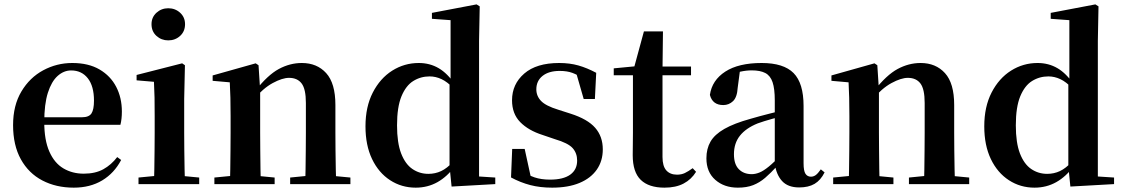

<svg xmlns="http://www.w3.org/2000/svg" viewBox="-20 -839 5124 875"><path d="M316.2 16.2Q235.8 16.2 173.2 -16.5Q110.6 -49.1 75.1 -113Q39.6 -176.9 39.6 -268.8Q39.6 -358.8 77.6 -422.2Q115.5 -485.7 177.2 -518.8Q238.9 -551.9 309.4 -551.9Q383.1 -551.9 433.5 -522.5Q483.8 -493.1 509.6 -443.2Q535.4 -393.3 535.4 -330.9Q535.4 -296.1 528.7 -270.2H98.1V-304.6H353.4Q385.5 -304.6 396.9 -322.2Q408.3 -339.8 408.3 -380.4Q408.3 -446.3 380.2 -482.2Q352.1 -518 304.1 -518Q270.7 -518 242.6 -492.9Q214.6 -467.8 198.1 -416Q181.7 -364.1 181.7 -282.7Q181.7 -200.5 204.9 -148.2Q228 -95.8 268.8 -71.7Q309.5 -47.5 361.4 -47.5Q414.4 -47.5 450.9 -67.7Q487.3 -87.9 514.2 -123.2L532.1 -109.9Q500.6 -49.8 445.7 -16.8Q390.7 16.2 316.2 16.2Z M611.2 0V-29.9L717.8 -40.2H779.8L887.8 -29.9V0ZM681.6 0Q682.6 -25.5 683.3 -67.4Q683.9 -109.4 684.4 -154.8Q684.9 -200.3 684.9 -234.8V-308Q684.9 -358.3 684.3 -394.3Q683.6 -430.4 681.6 -466.2L602.5 -472.9V-497.4L810.1 -550.4L822.8 -541.7L819.4 -387.9V-234.8Q819.4 -200.3 819.9 -154.8Q820.4 -109.4 821.2 -67.4Q822.1 -25.5 823.1 0ZM746.8 -655Q715.6 -655 693 -675.4Q670.5 -695.9 670.5 -728.8Q670.5 -760.3 693 -780.9Q715.6 -801.4 746.8 -801.4Q778.5 -801.4 800.9 -780.9Q823.3 -760.3 823.3 -728.8Q823.3 -695.9 800.9 -675.4Q778.5 -655 746.8 -655Z M957 0V-29.9L1062.6 -40.2H1125.7L1231.6 -29.9V0ZM1027.2 0Q1028.9 -25.5 1029.4 -67.4Q1029.9 -109.4 1030.4 -154.8Q1030.9 -200.3 1030.9 -234.8V-310.2Q1030.9 -360 1030 -393.7Q1029.2 -427.5 1027.2 -463.8L949.1 -470.7V-495.2L1145.2 -550.4L1158.2 -541.7L1165.6 -428V-425.6V-234.8Q1165.6 -200.3 1166.1 -154.8Q1166.6 -109.4 1167.1 -67.4Q1167.6 -25.5 1168.6 0ZM1302.3 0V-29.9L1406.2 -40.2H1468.8L1576.9 -29.9V0ZM1371 0Q1372 -25.5 1372.5 -66.9Q1373 -108.4 1373.5 -153.8Q1374 -199.3 1374 -234.8V-369.8Q1374 -433.2 1354.6 -458.7Q1335.2 -484.2 1297.2 -484.2Q1266.6 -484.2 1222.8 -460.5Q1179.1 -436.8 1133.5 -383.3L1128.6 -425.7H1143.9Q1200.1 -497.3 1250.7 -524.6Q1301.3 -551.9 1355.5 -551.9Q1424.6 -551.9 1466.5 -505.8Q1508.5 -459.6 1508.5 -360.5V-234.8Q1508.5 -199.3 1509 -153.8Q1509.5 -108.4 1510.3 -66.9Q1511.2 -25.5 1512.2 0Z M1874.5 16.2Q1810 16.2 1757.9 -17.7Q1705.7 -51.5 1675.6 -114.2Q1645.6 -176.8 1645.6 -263.1Q1645.6 -352.4 1678.9 -417.2Q1712.2 -482 1767.4 -517Q1822.7 -551.9 1888.5 -551.9Q1938.9 -551.9 1979.4 -528.1Q2019.8 -504.4 2053.8 -453.6H2063.1L2046.3 -436.8Q2018.9 -465.9 1992.3 -478.3Q1965.7 -490.8 1937.9 -490.8Q1897.2 -490.8 1863.5 -469.9Q1829.9 -449.1 1809.6 -400.1Q1789.4 -351.2 1789.4 -267.7Q1789.4 -188.6 1808.1 -139.8Q1826.9 -91.1 1859.4 -68.9Q1891.9 -46.7 1932.3 -46.7Q1963.5 -46.7 1990.5 -59.4Q2017.5 -72.1 2043.8 -100.9L2062.6 -80.8H2052.1Q2018.8 -34.5 1974 -9.1Q1929.1 16.2 1874.5 16.2ZM2038 11.2 2028.7 -81.1V-83.3V-457.2L2033.4 -468.4V-747.1L1948.4 -753.3V-780.3L2151.9 -819L2166.2 -810L2163.2 -652.7V-34.7L2237.1 -29.9V0Z M2496.3 16.2Q2441.6 16.2 2396.7 4.5Q2351.8 -7.2 2308.9 -30.3L2314.2 -160.4H2371.1L2401.6 -20.6L2353.6 -26V-62Q2385.7 -41.1 2415.9 -30.7Q2446.2 -20.4 2486.8 -20.4Q2547.1 -20.4 2578.7 -43Q2610.2 -65.7 2610.2 -107.2Q2610.2 -140.9 2589.7 -164Q2569.1 -187.1 2508.5 -204.9L2452.7 -223.9Q2387.9 -244.5 2350.7 -282.6Q2313.5 -320.7 2313.5 -382Q2313.5 -455.6 2369.2 -503.8Q2424.9 -551.9 2528.2 -551.9Q2576.5 -551.9 2615.9 -540.7Q2655.2 -529.5 2697.1 -507.2L2691.1 -387.7H2640.1L2601.6 -521.5L2644 -507.8V-477Q2613.7 -497.5 2589.1 -506.7Q2564.5 -515.8 2530.8 -515.8Q2481 -515.8 2452.6 -493.1Q2424.2 -470.4 2424.2 -431.8Q2424.2 -401.6 2445.6 -379.1Q2466.9 -356.6 2523.8 -339.1L2579.9 -321.1Q2657.8 -296.3 2692.4 -256.6Q2727.1 -217 2727.1 -158.3Q2727.1 -105.4 2699.8 -66.1Q2672.4 -26.7 2621 -5.3Q2569.6 16.2 2496.3 16.2Z M2932.4 -496.1V-535.7H3129.2V-496.1ZM3008.1 16.2Q2936.7 16.2 2900.1 -19.3Q2863.5 -54.8 2863.5 -131.7Q2863.5 -159.8 2864 -182.4Q2864.5 -205 2864.5 -234.7V-496.1H2777V-527.5L2886.7 -538L2868.1 -525.2L2914.5 -695.8H3001.3L2999.2 -519.3V-508.7V-123.8Q2999.2 -81.6 3016.7 -62.3Q3034.2 -43 3065.3 -43Q3085.4 -43 3101 -50.4Q3116.7 -57.9 3136.7 -72.5L3152.2 -56Q3130.7 -21.1 3095.3 -2.5Q3059.9 16.2 3008.1 16.2Z M3342.6 16.2Q3280.2 16.2 3239.8 -19.4Q3199.3 -54.9 3199.3 -117.6Q3199.3 -161.2 3218 -193.6Q3236.7 -226.1 3281.1 -251.5Q3325.6 -277 3401.4 -297.9Q3440.8 -309.4 3490.4 -322Q3540 -334.6 3580 -344.4V-318.9Q3540 -308.9 3500 -297.6Q3459.9 -286.4 3433.1 -276.7Q3379.3 -254.9 3352.1 -220.6Q3324.8 -186.4 3324.8 -135.9Q3324.8 -90.4 3347.1 -67.9Q3369.3 -45.3 3406 -45.3Q3422.3 -45.3 3440.7 -52.6Q3459.1 -59.9 3483.4 -79.7Q3507.8 -99.4 3541.3 -135.5L3556.8 -82.4H3521.7Q3492.6 -50.6 3467.2 -28.7Q3441.7 -6.8 3412.4 4.7Q3383 16.2 3342.6 16.2ZM3622.1 15.2Q3570.6 15.2 3543.9 -14.2Q3517.2 -43.6 3510.9 -94V-96.5V-381.4Q3510.9 -434.7 3500.8 -464.5Q3490.7 -494.3 3467.6 -506.3Q3444.5 -518.3 3406 -518.3Q3380.4 -518.3 3353.3 -512.2Q3326.2 -506.1 3289.8 -491.2L3352.1 -516.3L3341.9 -439.2Q3339.3 -395.9 3320.6 -378Q3301.8 -360.2 3276.3 -360.2Q3227.1 -360.2 3215.2 -406.5Q3224.9 -473.5 3285.4 -512.7Q3345.9 -551.9 3451.1 -551.9Q3551.4 -551.9 3596.7 -505.9Q3642.1 -459.8 3642.1 -356.2V-94.8Q3642.1 -60.3 3650.8 -47Q3659.6 -33.8 3675.7 -33.8Q3687.3 -33.8 3697.3 -40.9Q3707.3 -48.1 3720.7 -67.2L3737.9 -53.4Q3720 -17.5 3692.2 -1.1Q3664.4 15.2 3622.1 15.2Z M3777 0V-29.9L3882.6 -40.2H3945.7L4051.6 -29.9V0ZM3847.2 0Q3848.9 -25.5 3849.4 -67.4Q3849.9 -109.4 3850.4 -154.8Q3850.9 -200.3 3850.9 -234.8V-310.2Q3850.9 -360 3850 -393.7Q3849.2 -427.5 3847.2 -463.8L3769.1 -470.7V-495.2L3965.2 -550.4L3978.2 -541.7L3985.6 -428V-425.6V-234.8Q3985.6 -200.3 3986.1 -154.8Q3986.6 -109.4 3987.1 -67.4Q3987.6 -25.5 3988.6 0ZM4122.3 0V-29.9L4226.2 -40.2H4288.8L4396.9 -29.9V0ZM4191 0Q4192 -25.5 4192.5 -66.9Q4193 -108.4 4193.5 -153.8Q4194 -199.3 4194 -234.8V-369.8Q4194 -433.2 4174.6 -458.7Q4155.2 -484.2 4117.2 -484.2Q4086.6 -484.2 4042.8 -460.5Q3999.1 -436.8 3953.5 -383.3L3948.6 -425.7H3963.9Q4020.1 -497.3 4070.7 -524.6Q4121.3 -551.9 4175.5 -551.9Q4244.6 -551.9 4286.5 -505.8Q4328.5 -459.6 4328.5 -360.5V-234.8Q4328.5 -199.3 4329 -153.8Q4329.5 -108.4 4330.3 -66.9Q4331.2 -25.5 4332.2 0Z M4694.5 16.2Q4630 16.2 4577.9 -17.7Q4525.7 -51.5 4495.6 -114.2Q4465.6 -176.8 4465.6 -263.1Q4465.6 -352.4 4498.9 -417.2Q4532.2 -482 4587.4 -517Q4642.7 -551.9 4708.5 -551.9Q4758.9 -551.9 4799.4 -528.1Q4839.8 -504.4 4873.8 -453.6H4883.1L4866.3 -436.8Q4838.9 -465.9 4812.3 -478.3Q4785.7 -490.8 4757.9 -490.8Q4717.2 -490.8 4683.5 -469.9Q4649.9 -449.1 4629.6 -400.1Q4609.4 -351.2 4609.4 -267.7Q4609.4 -188.6 4628.1 -139.8Q4646.9 -91.1 4679.4 -68.9Q4711.9 -46.7 4752.3 -46.7Q4783.5 -46.7 4810.5 -59.4Q4837.5 -72.1 4863.8 -100.9L4882.6 -80.8H4872.1Q4838.8 -34.5 4794 -9.1Q4749.1 16.2 4694.5 16.2ZM4858 11.2 4848.7 -81.1V-83.3V-457.2L4853.4 -468.4V-747.1L4768.4 -753.3V-780.3L4971.9 -819L4986.2 -810L4983.2 -652.7V-34.7L5057.1 -29.9V0Z"/></svg>

Font: Noto Serif KR
Style: Regular
Weight: 200
Designer: Ryoko NISHIZUKA 西塚涼子 (kana & ideographs); Frank Grießhammer (Latin, Greek & Cyrillic); Wenlong ZHANG 张文龙 (bopomofo); San
Foundry: Adobe
Version: Version 2.001;hotconv 1.1.0;makeotfexe 2.6.0